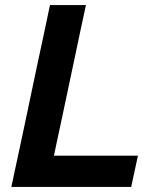

<svg xmlns="http://www.w3.org/2000/svg" viewBox="-20 -733 618 753"><path d="M24.5 0Q37 -58 48.5 -112Q60 -166 74.5 -233.5L125 -473.5Q140 -542.5 151.8 -598.2Q163.5 -654 176 -713H317Q304 -653 292.2 -597.5Q280.5 -542 266 -473L220 -256Q212 -219 205 -186.2Q198 -153.5 191.5 -122.5H521L494.5 0Z"/></svg>

Font: Commissioner SemiBold
Style: Italic
Weight: 600
Italic angle: -12°
Designer: Kostas Bartsokas
Foundry: Kostas Bartsokas
Version: Version 1.000; ttfautohint (v1.8.3)